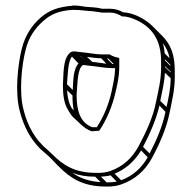

<svg xmlns="http://www.w3.org/2000/svg" viewBox="-20 -574 701 702"><path d="M246 -554 245 -553C194 -549 160 -537 129 -510C97 -482 72 -445 60 -397C45 -338 34 -236 52 -169C66 -113 91 -66 127 -30C137 -21 150 -10 160 -1L195 35C237 77 283 108 366 108C388 109 408 106 424 100C475 82 511 49 536 3C562 -45 589 -104 601 -166C608 -203 619 -244 619 -291V-315C619 -373 605 -411 573 -443L538 -478C523 -493 505 -505 486 -514C471 -521 452 -528 430 -529C417 -537 400 -542 383 -542H353C353 -542 351 -542 349 -543C333 -547 311 -548 294 -549C279 -551 269 -554 246 -554ZM426 -514H428C447 -514 465 -507 480 -500C535 -474 569 -429 569 -350V-326C569 -281 559 -242 551 -204C540 -144 512 -87 487 -40C464 3 431 34 384 51C370 56 352 59 331 58C252 58 210 29 170 -11L154 -26C111 -61 81 -111 66 -173C49 -236 59 -336 74 -393C85 -438 109 -472 139 -498C167 -523 198 -535 246 -538C267 -538 276 -537 292 -535C310 -534 330 -532 346 -529C348 -529 351 -528 353 -528H383C399 -528 413 -522 426 -514ZM381 -375H353C330 -375 304 -381 279 -383C269 -384 261 -385 254 -386H252C245 -386 241 -385 237 -382C208 -359 213 -298 210 -263C210 -227 214 -194 230 -170C236 -161 241 -150 250 -143C269 -127 286 -104 315 -94H316L341 -96H343C369 -135 390 -183 402 -235C409 -266 416 -292 416 -330V-362C402 -365 392 -368 381 -375ZM260 -227C264 -267 262 -322 283 -336H287H288C295 -335 303 -334 313 -333C337 -331 363 -325 388 -325H401C400 -292 394 -269 388 -239C377 -191 359 -147 334 -109H317C275 -125 260 -166 260 -227ZM396 -340H391L371 -360H376ZM369 -341C352 -343 335 -346 317 -348L298 -366C315 -364 333 -361 350 -361ZM293 -350 292 -351 274 -369H275ZM245 -225C245 -206 246 -187 250 -170L242 -179C232 -195 227 -217 225 -244ZM246 -245 225 -266C228 -302 228 -349 243 -367L267 -342C247 -320 248 -278 246 -245ZM603 -337V-333L583 -353V-357ZM600 -361 582 -379C581 -393 579 -405 575 -417C587 -401 596 -383 600 -361ZM604 -312V-309L583 -329V-332ZM604 -288C604 -250 596 -216 589 -183L566 -205C572 -237 581 -270 583 -308ZM585 -165C574 -110 550 -57 527 -13L503 -37C526 -81 550 -133 563 -188ZM520 1C498 40 466 69 423 85L399 61C441 44 473 14 496 -24ZM407 90C396 92 384 93 370 93L349 72C362 71 373 70 384 67ZM348 92C304 89 272 77 245 58C268 67 295 72 328 72Z"/></svg>

Font: Blanket
Style: Ugh
Weight: 900
Foundry: Cannot Into Space Fonts
Version: Version 0.9